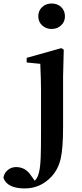

<svg xmlns="http://www.w3.org/2000/svg" viewBox="-126 -812 470 1097"><path d="M15.6 264.6Q-85 264.6 -106.4 204.1Q-102.5 175.8 -81.1 159.2Q-61.5 142.6 -34.2 142.6Q19.5 142.6 50.8 190.4L72.3 220.7Q85 208 91.8 189.5Q103.5 159.2 106.4 90.8Q108.4 46.9 108.4 -64.5Q108.4 -87.9 108.4 -99.6V-295.9Q108.4 -354.5 104.5 -437.5Q104.5 -444.3 104.5 -447.3L26.4 -455.1V-481.4L224.6 -537.1L238.3 -528.3L234.4 -376V-86.9Q234.4 36.1 220.7 94.7Q207 154.3 168.9 196.3Q105.5 264.6 15.6 264.6ZM92.8 -718.8Q92.8 -751 114.7 -771.5Q136.7 -792 168.9 -792Q202.1 -792 223.6 -771.5Q245.1 -751 245.1 -718.8Q245.1 -687.5 223.1 -667Q201.2 -646.5 168.9 -646.5Q136.7 -646.5 114.7 -667Q92.8 -687.5 92.8 -718.8Z"/></svg>

Font: Bpmf GenRyu Min B
Style: B
Weight: 700
Foundry: But Ko
Version: Version 1.320